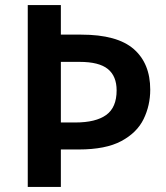

<svg xmlns="http://www.w3.org/2000/svg" viewBox="-20 -734 653 754"><path d="M570 -382Q570 -320 544 -266.5Q518 -213 456.5 -180Q395 -147 289 -147H219V0H89V-714H219V-598H299Q440 -598 505 -541.5Q570 -485 570 -382ZM276 -253Q356 -253 397 -282.5Q438 -312 438 -379Q438 -435 403.5 -463Q369 -491 293 -491H219V-253Z"/></svg>

Font: Noto Sans Canadian Aboriginal SemiBold
Style: Regular
Weight: 600
Designer: Monotype Design Team, Typotheque's Kevin King
Foundry: Monotype Imaging Inc.
Version: Version 2.004; ttfautohint (v1.8.4.7-5d5b)